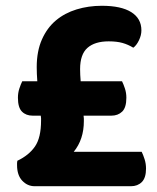

<svg xmlns="http://www.w3.org/2000/svg" viewBox="-20 -644 544 664"><path d="M122 -227Q122 -231 122 -235Q122 -239 121 -244H93Q70 -244 56 -258Q42 -272 42 -306Q42 -323 47 -338Q52 -353 57 -363H109Q108 -376 107.5 -388.5Q107 -401 107 -412Q107 -467 125 -507.5Q143 -548 173.5 -573.5Q204 -599 245 -611.5Q286 -624 332 -624Q399 -624 434 -602Q469 -580 469 -539Q469 -522 460.5 -504.5Q452 -487 441 -479Q423 -490 403.5 -495.5Q384 -501 356 -501Q308 -501 282.5 -478.5Q257 -456 257 -405Q257 -396 257.5 -385Q258 -374 259 -363H402Q407 -353 412 -338Q417 -323 417 -306Q417 -272 402.5 -258Q388 -244 365 -244H269Q270 -239 270 -234Q270 -229 270 -225Q270 -162 235 -119H470Q475 -109 480 -93.5Q485 -78 485 -61Q485 -29 470.5 -14.5Q456 0 433 0H100Q75 0 57 -19Q39 -38 39 -73Q39 -78 39 -80.5Q39 -83 40 -88Q80 -107 101 -137.5Q122 -168 122 -227Z"/></svg>

Font: Baloo Thambi 2
Style: Bold
Weight: 700
Designer: Aadarsh Rajan and Ek Type
Foundry: Ek Type
Version: Version 1.640;hotconv 1.0.111;makeotfexe 2.5.65597; ttfautoh